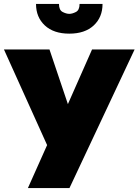

<svg xmlns="http://www.w3.org/2000/svg" viewBox="-35 -950 700 970"><path d="M147 -930H263Q263 -899 281.5 -889.5Q300 -880 315 -880Q330 -880 348.5 -889.5Q367 -899 367 -930H483Q483 -863 438.5 -821.5Q394 -780 315 -780Q236 -780 191.5 -821.5Q147 -863 147 -930ZM645 -700 316 0H106L203 -217L-15 -700H215L308 -424L430 -700Z"/></svg>

Font: Jost* Black
Style: Regular
Weight: 900
Version: Version 3.7